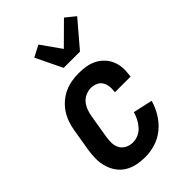

<svg xmlns="http://www.w3.org/2000/svg" viewBox="-233 -868 966 966"><g transform="rotate(-45 250.0 -385.0)"><path d="M209 8Q179 8 150 2Q121 -4 97.5 -18.5Q74 -33 58 -55.5Q42 -78 34 -105.5Q26 -133 26 -162.5Q26 -192 31 -222L51 -342Q55 -367 64 -392Q73 -417 87.5 -439Q102 -461 123 -479Q144 -497 168 -508Q192 -519 217.5 -523.5Q243 -528 268 -528Q294 -528 319.5 -524Q345 -520 367 -509Q389 -498 406 -480.5Q423 -463 433 -440.5Q443 -418 445 -392.5Q447 -367 443 -340L442 -331H331V-336Q334 -354 331.5 -372Q329 -390 320 -404Q311 -418 294.5 -425Q278 -432 260 -432Q241 -432 222 -423.5Q203 -415 190.5 -399Q178 -383 171.5 -364.5Q165 -346 162 -327L142 -207Q138 -185 138.5 -163.5Q139 -142 148.5 -124.5Q158 -107 176.5 -97.5Q195 -88 217 -88Q236 -88 255.5 -96.5Q275 -105 289 -121Q303 -137 312.5 -155.5Q322 -174 327 -193L431 -170Q421 -134 400.5 -100Q380 -66 349.5 -40.5Q319 -15 282 -3.5Q245 8 209 8ZM235 -600 167 -741 228 -773 303 -667 415 -778 467 -736 351 -600Z"/></g></svg>

Font: Iosevka
Style: Bold Italic
Weight: 700
Italic angle: -9°
Monospace: yes
Designer: Belleve Invis
Foundry: Belleve Invis
Version: Version 32.5.0; ttfautohint (v1.8.4)